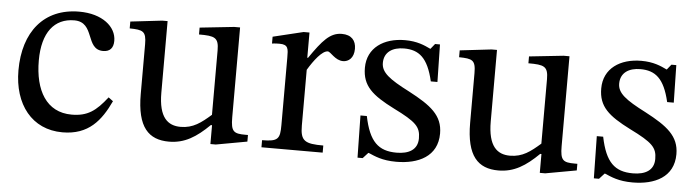

<svg xmlns="http://www.w3.org/2000/svg" viewBox="-38 -629 2832 781"><g transform="rotate(5 1378.0 -238.5)"><path d="M408 -148C363 -90 329 -65 264 -65C161 -65 112 -151 112 -273C112 -388 161 -448 242 -448C328 -448 295 -334 369 -334C397 -334 411 -350 411 -379C411 -437 353 -485 259 -485C115 -485 33 -383 33 -226C33 -87 108 10 233 10C340 10 389 -53 427 -134Z M668 10C732 10 779 -20 832 -72H837V5H859L986 -18V-45H976C928 -45 916 -52 916 -111V-478H892L752 -463V-435C816 -435 833 -430 833 -377V-114C793 -79 761 -54 710 -54C658 -54 620 -84 620 -186V-478H598L469 -463V-435C523 -434 537 -430 537 -376V-173C537 -37 585 10 668 10Z M1295 0V-29C1220 -29 1201 -39 1201 -102V-330C1225 -370 1257 -412 1280 -412C1292 -412 1312 -378 1345 -378C1367 -378 1389 -394 1389 -432C1389 -466 1370 -488 1331 -488C1283 -488 1253 -453 1202 -379H1199V-482H1175L1051 -452V-424C1051 -424 1062 -426 1082 -426C1118 -426 1118 -408 1118 -372V-97C1118 -41 1111 -29 1045 -29V0Z M1438 8H1459L1480 -15H1482C1508 -4 1538 11 1596 11C1686 11 1764 -25 1764 -119C1764 -193 1715 -230 1624 -278C1540 -321 1507 -346 1507 -385C1507 -430 1542 -451 1588 -451C1649 -451 1686 -422 1708 -327H1735L1732 -480H1712L1695 -459H1694C1669 -471 1639 -485 1589 -485C1503 -485 1436 -441 1436 -359C1436 -285 1477 -250 1568 -204C1661 -158 1680 -139 1680 -92C1680 -45 1644 -26 1594 -26C1520 -26 1482 -61 1461 -164H1435Z M2013 10C2077 10 2124 -20 2177 -72H2182V5H2204L2331 -18V-45H2321C2273 -45 2261 -52 2261 -111V-478H2237L2097 -463V-435C2161 -435 2178 -430 2178 -377V-114C2138 -79 2106 -54 2055 -54C2003 -54 1965 -84 1965 -186V-478H1943L1814 -463V-435C1868 -434 1882 -430 1882 -376V-173C1882 -37 1930 10 2013 10Z M2403 8H2424L2445 -15H2447C2473 -4 2503 11 2561 11C2651 11 2729 -25 2729 -119C2729 -193 2680 -230 2589 -278C2505 -321 2472 -346 2472 -385C2472 -430 2507 -451 2553 -451C2614 -451 2651 -422 2673 -327H2700L2697 -480H2677L2660 -459H2659C2634 -471 2604 -485 2554 -485C2468 -485 2401 -441 2401 -359C2401 -285 2442 -250 2533 -204C2626 -158 2645 -139 2645 -92C2645 -45 2609 -26 2559 -26C2485 -26 2447 -61 2426 -164H2400Z"/></g></svg>

Font: STIX Two Text
Style: Regular
Weight: 400
Designer: Ross Mills, John Hudson & Paul Hanslow, Tiro Typeworks Ltd; with prior portions MicroPress Inc., and Coen Hoffman.
Foundry: Tiro Typeworks Ltd
Version: Version 2.13 b171